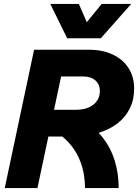

<svg xmlns="http://www.w3.org/2000/svg" viewBox="-20 -949 697 969"><path d="M178 -260 207 -395H364Q419 -395 451.5 -421Q484 -447 484 -490Q484 -523 461.5 -543Q439 -563 401 -563H243L271 -698H429Q498 -698 549.5 -673.5Q601 -649 629 -605Q657 -561 657 -501Q657 -446 635 -401.5Q613 -357 572 -325.5Q531 -294 473.5 -277Q416 -260 345 -260ZM4 0 152 -698H317L169 0ZM409 0Q409 -71 386.5 -131Q364 -191 320.5 -236Q277 -281 212 -306L393 -343Q457 -308 498 -255.5Q539 -203 559 -138Q579 -73 579 0ZM234 -929H378L418 -837L493 -929H642L489 -756H319Z"/></svg>

Font: Azeret Mono Thin
Style: Bold Italic
Weight: 700
Italic angle: -12°
Version: Version 1.002